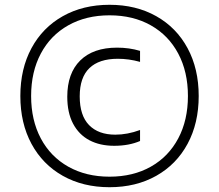

<svg xmlns="http://www.w3.org/2000/svg" viewBox="-20 -771 915 802"><path d="M65 -370Q65 -483.5 111.5 -569.8Q158 -656 242.5 -703.5Q327 -751 437.5 -751Q548 -751 632.5 -703.5Q717 -656 763.5 -569.8Q810 -483.5 810 -370Q810 -256.5 763.5 -170.2Q717 -84 632.5 -36.5Q548 11 437.5 11Q327 11 242.5 -36.5Q158 -84 111.5 -170.2Q65 -256.5 65 -370ZM765 -370Q765 -471 724.5 -547.2Q684 -623.5 610 -665.2Q536 -707 437.5 -707Q339.5 -707 265.2 -665.2Q191 -623.5 150.5 -547.2Q110 -471 110 -370Q110 -269 150.5 -192.8Q191 -116.5 265.2 -74.8Q339.5 -33 437.5 -33Q536 -33 610 -74.8Q684 -116.5 724.5 -192.8Q765 -269 765 -370ZM261 -367Q261 -465 315.2 -518.5Q369.5 -572 469 -572Q520 -572 565 -558.5V-512.5Q518.5 -525.5 472 -525.5Q394 -525.5 353.5 -486.5Q313 -447.5 313 -368.5Q313 -288.5 352 -248.5Q391 -208.5 461.5 -208.5Q512.5 -208.5 565 -228V-182Q518.5 -162 457 -162Q397.5 -162 353.5 -185.2Q309.5 -208.5 285.2 -254.5Q261 -300.5 261 -367Z"/></svg>

Font: Encode Sans Expanded Light
Style: Regular
Weight: 300
Width: 7
Designer: Multiple Designers
Foundry: Impallari Type
Version: Version 2.000